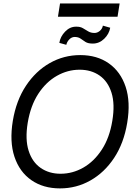

<svg xmlns="http://www.w3.org/2000/svg" viewBox="-20 -1046 755 1076"><path d="M316.4 9.8Q222.2 9.8 155.8 -36.4Q89.4 -82.5 61 -167.5Q32.7 -252.4 51.8 -368.7Q70.8 -482.9 125.5 -565.4Q180.2 -647.9 259 -692.6Q337.9 -737.3 429.7 -737.3Q523.9 -737.3 589.8 -690.9Q655.8 -644.5 684.1 -559.6Q712.4 -474.6 692.9 -357.9Q674.3 -244.1 619.9 -161.6Q565.4 -79.1 486.8 -34.7Q408.2 9.8 316.4 9.8ZM319.3 -72.3Q386.7 -72.3 447 -106.7Q507.3 -141.1 550.5 -207.3Q593.8 -273.4 609.4 -368.7Q625 -462.4 605 -526.1Q585 -589.8 538.1 -622.6Q491.2 -655.3 426.3 -655.3Q358.9 -655.3 298.3 -620.8Q237.8 -586.4 194.6 -520.3Q151.4 -454.1 135.3 -357.9Q120.1 -265.1 140.4 -201.4Q160.6 -137.7 207.8 -105Q254.9 -72.3 319.3 -72.3ZM556.6 -902.3 597.7 -890.6Q591.3 -855 563.7 -828.4Q536.1 -801.8 500 -801.8Q473.6 -801.8 459 -811Q444.3 -820.3 431.6 -829.6Q418.9 -838.9 397.5 -838.9Q381.3 -838.4 368.4 -825.2Q355.5 -812 351.6 -794.9L312.5 -805.7Q317.9 -840.8 345 -868.9Q372.1 -897 407.2 -896.5Q429.7 -897 444.8 -887.9Q460 -878.9 474.6 -870.1Q489.3 -861.3 509.8 -861.3Q525.4 -861.3 539.3 -872.8Q553.2 -884.3 556.6 -902.3ZM650.4 -1026.4 638.7 -952.1H304.7L316.4 -1026.4Z"/></svg>

Font: Inter Tight
Style: Italic
Weight: 400
Italic angle: -9.39999°
Designer: Rasmus Andersson
Foundry: rsms
Version: Version 3.002